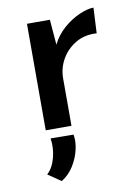

<svg xmlns="http://www.w3.org/2000/svg" viewBox="-76 -486 533 742"><g transform="rotate(-10 190.5 -115.5)"><path d="M169 -418 177 -319Q195 -355 225 -381Q255 -407 287.5 -421Q320 -435 343 -435L338 -335Q291 -338 255.5 -317Q220 -296 200 -261Q180 -226 180 -186V0H79V-418ZM106 204 55 169Q78 148 88 109.5Q98 71 92 34L182 35Q187 62 179.5 94.5Q172 127 153.5 156.5Q135 186 106 204Z"/></g></svg>

Font: Reem Kufi Ink
Style: Regular
Weight: 400
Designer: Khaled Hosny
Version: Version 1.7